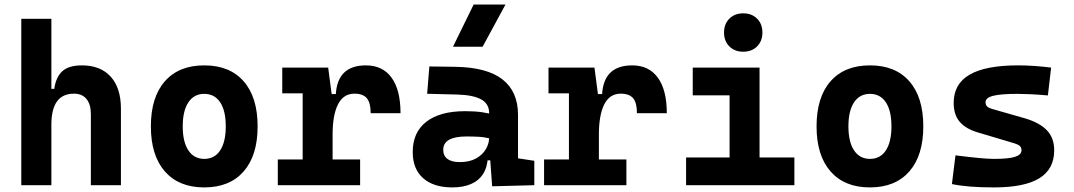

<svg xmlns="http://www.w3.org/2000/svg" viewBox="-20 -815 4728 845"><path d="M379.9 0V-312.5Q379.9 -355.9 360.6 -379.4Q341.3 -402.8 305.5 -402.8Q206.1 -402.8 206.1 -266.6L175.8 -423.8H218.8Q226.1 -476.1 254.4 -501.7Q282.7 -527.3 340.3 -527.3Q422.4 -527.3 467.3 -477.5Q512.2 -427.7 512.2 -336.9V0ZM73.7 0V-732.4H206.1V0Z M878.9 9.8Q767.1 9.8 705.6 -60.5Q644 -130.9 644 -258.8Q644 -387.2 705.6 -457.3Q767.1 -527.3 878.9 -527.3Q990.8 -527.3 1052.3 -457.3Q1113.8 -387.2 1113.8 -258.8Q1113.8 -130.9 1052.3 -60.5Q990.8 9.8 878.9 9.8ZM879.2 -115.7Q924.3 -115.7 949 -153.1Q973.6 -190.5 973.6 -258.9Q973.6 -327.6 949 -364.7Q924.3 -401.9 878.9 -401.9Q834 -401.9 809.1 -364.7Q784.2 -327.5 784.2 -258.8Q784.2 -190.4 809.1 -153.1Q834 -115.7 879.2 -115.7Z M1443.8 -222.7 1413.6 -400.9H1458Q1465.8 -527.3 1590.3 -527.3Q1664.1 -527.3 1703.4 -473.1Q1742.7 -418.9 1742.7 -316.9H1611.3Q1611.3 -362.6 1594.5 -382.7Q1577.6 -402.8 1540 -402.8Q1491.6 -402.8 1467.7 -356Q1443.8 -309.1 1443.8 -222.7ZM1202.6 0V-113.3H1564.9V0ZM1312 0V-517.6H1424.3L1443.8 -369.1V0ZM1222.2 -404.3V-517.6H1417.5L1427.2 -404.3Z M2146 4.9 2134.8 -148.4 2132.8 -215.8V-316.9Q2132.8 -358.4 2097.4 -377.7Q2062 -397 1992.2 -398.9L1859.9 -402.3L1869.6 -522.5L1982.4 -521Q2123 -519 2191.4 -465.6Q2259.8 -412.1 2259.8 -309.6V-118.2L2331.5 -107.4V0ZM1970.7 9.8Q1888.2 9.8 1842.3 -30.8Q1796.4 -71.3 1796.4 -146Q1796.4 -232.9 1856.4 -279.3Q1916.5 -325.7 2026.9 -325.7Q2069.3 -325.7 2100.3 -321.3Q2131.3 -316.9 2163.1 -307.6L2141.6 -204.6Q2110.4 -211.9 2085.4 -213.1Q2060.5 -214.4 2033.2 -214.4Q1930.7 -214.4 1930.7 -155.8Q1930.7 -129.4 1949.2 -115.5Q1967.8 -101.6 2003.4 -101.6Q2046.4 -101.6 2075.2 -117.7Q2104 -133.8 2118.4 -158.7Q2132.8 -183.6 2132.8 -210V-242.2L2151.4 -109.4H2109.9L2127 -125Q2125.5 -80.1 2106.4 -50Q2087.4 -20 2053 -5.1Q2018.6 9.8 1970.7 9.8ZM1973.6 -609.4 2064.5 -794.9H2204.6L2104 -609.4Z M2615.7 -222.7 2585.4 -400.9H2629.9Q2637.7 -527.3 2762.2 -527.3Q2835.9 -527.3 2875.2 -473.1Q2914.6 -418.9 2914.6 -316.9H2783.2Q2783.2 -362.6 2766.4 -382.7Q2749.5 -402.8 2711.9 -402.8Q2663.5 -402.8 2639.6 -356Q2615.7 -309.1 2615.7 -222.7ZM2374.5 0V-113.3H2736.8V0ZM2483.9 0V-517.6H2596.2L2615.7 -369.1V0ZM2394 -404.3V-517.6H2589.4L2599.1 -404.3Z M3190.9 0V-488.3H3322.8V0ZM2999.5 0V-122.1H3200.7V0ZM3313 0V-122.1H3476.1V0ZM3028.8 -395.5V-517.6H3322.8V-395.5ZM3251 -587.4Q3213.4 -587.4 3189.9 -610.8Q3166.5 -634.3 3166.5 -671.9Q3166.5 -709.5 3189.9 -732.9Q3213.4 -756.3 3251 -756.3Q3288.6 -756.3 3312 -732.9Q3335.4 -709.5 3335.4 -671.9Q3335.4 -634.3 3312 -610.8Q3288.6 -587.4 3251 -587.4Z M3808.6 9.8Q3696.8 9.8 3635.3 -60.5Q3573.7 -130.9 3573.7 -258.8Q3573.7 -387.2 3635.3 -457.3Q3696.8 -527.3 3808.6 -527.3Q3920.5 -527.3 3982 -457.3Q4043.5 -387.2 4043.5 -258.8Q4043.5 -130.9 3982 -60.5Q3920.5 9.8 3808.6 9.8ZM3808.8 -115.7Q3854 -115.7 3878.7 -153.1Q3903.3 -190.5 3903.3 -258.9Q3903.3 -327.6 3878.7 -364.7Q3854 -401.9 3808.6 -401.9Q3763.7 -401.9 3738.8 -364.7Q3713.9 -327.5 3713.9 -258.8Q3713.9 -190.4 3738.8 -153.1Q3763.7 -115.7 3808.8 -115.7Z M4354.5 9.8Q4295.4 9.8 4249.8 6.1Q4204.1 2.4 4169.4 -4.9L4185.1 -131.3Q4246.6 -123.5 4288.6 -119.6Q4330.6 -115.7 4354.5 -115.7Q4418.5 -115.7 4447 -124.8Q4475.6 -133.8 4475.6 -153.8Q4475.6 -165.5 4468.3 -172.4Q4460.9 -179.2 4444.8 -184.1L4281.2 -232.9Q4229.5 -248.5 4203.4 -279.3Q4177.2 -310.1 4177.2 -362.3Q4177.2 -445.8 4247.6 -486.6Q4317.9 -527.3 4460.9 -527.3Q4494.1 -527.3 4530 -524.9Q4565.9 -522.5 4606 -517.6L4591.8 -395Q4547.4 -398.9 4514.2 -400.4Q4481 -401.9 4458 -401.9Q4384.3 -401.9 4350.8 -393.3Q4317.4 -384.8 4317.4 -365.2Q4317.4 -353 4324.5 -346.4Q4331.5 -339.8 4346.7 -335.4L4486.8 -295.4Q4553.7 -276.4 4586.7 -242.4Q4619.6 -208.5 4619.6 -153.3Q4619.6 -70.8 4554.2 -30.5Q4488.8 9.8 4354.5 9.8Z"/></svg>

Font: Cascadia Code PL
Style: Regular
Weight: 400
Monospace: yes
Designer: Aaron Bell
Foundry: Saja Typeworks
Version: Version 2102.003